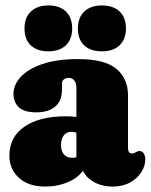

<svg xmlns="http://www.w3.org/2000/svg" viewBox="-20 -675 554 705"><path d="M278 -80V-94L260.5 -95V-352Q260.5 -369 253.2 -379Q246 -389 232 -389Q222.5 -389 215 -383.8Q207.5 -378.5 207.5 -369V-345.5Q207.5 -305 183 -283.8Q158.5 -262.5 112.5 -262.5Q69.5 -262.5 49.5 -280.8Q29.5 -299 29.5 -331Q29.5 -363.5 56 -392.5Q82.5 -421.5 135.5 -439.8Q188.5 -458 267.5 -458Q364 -458 407 -422.5Q450 -387 450 -325V-129.5Q450 -123 453.2 -117.2Q456.5 -111.5 465.5 -111.5Q470 -111.5 473.2 -113Q476.5 -114.5 479.5 -116.5Q482 -118 485.2 -119.2Q488.5 -120.5 492.5 -120.5Q502.5 -120.5 508 -111.2Q513.5 -102 513.5 -89.5Q513.5 -66 499 -43Q484.5 -20 457.8 -5Q431 10 394 10Q344.5 10 311.2 -15.5Q278 -41 278 -80ZM14.5 -103.5Q14.5 -172 69.8 -210Q125 -248 222 -248Q243 -248 261 -245.5Q279 -243 290 -238L271.5 -181.5Q263.5 -187 257 -189Q250.5 -191 241.5 -191Q224.5 -191 214.2 -177.8Q204 -164.5 204 -142.5Q204 -120.5 214.8 -108Q225.5 -95.5 245 -95.5Q256.5 -95.5 265.5 -100Q274.5 -104.5 278 -109.5L289 -54.5Q270.5 -24 231.2 -7Q192 10 146.5 10Q84.5 10 49.5 -22Q14.5 -54 14.5 -103.5ZM157.5 -486.5Q117 -486.5 93.5 -508Q70 -529.5 70 -570.5Q70 -610.5 93.5 -632.8Q117 -655 157.5 -655Q199 -655 222 -632.8Q245 -610.5 245 -570.5Q245 -531 222 -508.8Q199 -486.5 157.5 -486.5ZM354 -486.5Q313 -486.5 289.5 -508Q266 -529.5 266 -570.5Q266 -610.5 289.5 -632.8Q313 -655 354 -655Q396 -655 419.2 -632.8Q442.5 -610.5 442.5 -570.5Q442.5 -531 419.2 -508.8Q396 -486.5 354 -486.5Z"/></svg>

Font: Fraunces 144pt S100 Black
Style: Regular
Weight: 900
Version: Version 1.000